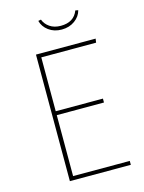

<svg xmlns="http://www.w3.org/2000/svg" viewBox="-126 -924 746 998"><g transform="rotate(-15 247.0 -425.0)"><path d="M441 -660H146V-370H400V-349H146V-21H451V0H123V-681H444ZM180 -847 195 -850Q204 -825 228 -808.5Q252 -792 287 -792Q358 -792 380 -850L395 -847Q387 -815 357.5 -793.5Q328 -772 287 -772Q246 -772 217 -793.5Q188 -815 180 -847Z"/></g></svg>

Font: FiraSans
Style: Regular
Weight: 150
Designer: Carrois Corporate & Edenspiekermann AG
Foundry: Carrois Corporate GbR & Edenspiekermann AG
Version: Version 3.106;PS 003.106;hotconv 1.0.70;makeotf.lib2.5.58329